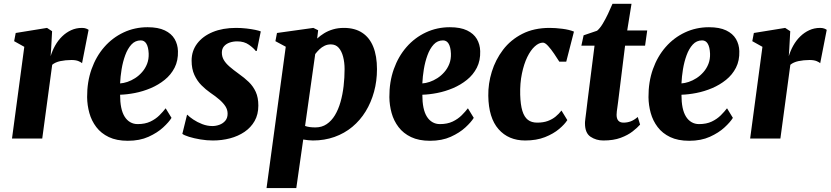

<svg xmlns="http://www.w3.org/2000/svg" viewBox="-20 -710 4257 984"><path d="M41.5 0 104.5 -470 52.5 -499 60.5 -541 221 -567 247 -550 242 -458.5 239.5 -422Q248 -450.5 262.8 -476.8Q277.5 -503 298.2 -523.2Q319 -543.5 344.5 -555.2Q370 -567 400 -567Q413 -567 421.8 -563.5Q430.5 -560 434 -557L400.5 -386Q397.5 -390 383.5 -396.2Q369.5 -402.5 346 -402.5Q331 -402.5 316.5 -401Q302 -399.5 289 -396.8Q276 -394 265.5 -389.2Q255 -384.5 247.5 -378L196.5 0Z M859 -106Q846 -84.5 816.2 -57Q786.5 -29.5 741.2 -9Q696 11.5 635 11.5Q577.5 11.5 537.8 -7.5Q498 -26.5 473.5 -58.8Q449 -91 438 -130.8Q427 -170.5 426.5 -212Q426 -290 449.2 -355.5Q472.5 -421 514.5 -469Q556.5 -517 613.5 -543.8Q670.5 -570.5 736.5 -570.5Q790.5 -570.5 824.5 -554.2Q858.5 -538 874.8 -510.2Q891 -482.5 892 -448Q893.5 -399.5 874.8 -363Q856 -326.5 824 -300.8Q792 -275 752.5 -258.2Q713 -241.5 672 -233.5Q631 -225.5 595.5 -224.5Q595.5 -187 601.2 -159Q607 -131 618.8 -112.2Q630.5 -93.5 647.5 -83.8Q664.5 -74 685.5 -74Q723.5 -74 750.8 -87Q778 -100 797 -119Q816 -138 829 -155ZM701.5 -503Q673 -503 653.5 -481.8Q634 -460.5 621.8 -427Q609.5 -393.5 603.2 -355.2Q597 -317 595.5 -282.5Q612.5 -283.5 632.8 -290.2Q653 -297 672.5 -309.5Q692 -322 708.2 -340.5Q724.5 -359 733.8 -382.8Q743 -406.5 742 -435.5Q740.5 -469 730.2 -486Q720 -503 701.5 -503Z M1296 -449H1290.5Q1280.5 -463 1256 -480.5Q1231.5 -498 1196 -498Q1175 -498 1157 -491.8Q1139 -485.5 1128 -472.8Q1117 -460 1117 -440Q1117 -420 1126.8 -403Q1136.5 -386 1156 -369Q1175.5 -352 1204 -331.5Q1232.5 -311.5 1255 -289.8Q1277.5 -268 1290.8 -239Q1304 -210 1304 -169Q1304 -123.5 1285 -90Q1266 -56.5 1233.2 -34.2Q1200.5 -12 1158.8 -1Q1117 10 1071 10Q1039.5 10 1006.8 4.5Q974 -1 949 -8.8Q924 -16.5 914.5 -24L938.5 -121.5H940.5Q950.5 -111 970.5 -97.5Q990.5 -84 1016.2 -74Q1042 -64 1068.5 -64Q1086.5 -64 1104.5 -70.5Q1122.5 -77 1134.5 -91Q1146.5 -105 1146.5 -127.5Q1146.5 -147.5 1135.5 -164.8Q1124.5 -182 1104.8 -199.2Q1085 -216.5 1057.5 -235Q1034.5 -251 1012.5 -273Q990.5 -295 976.2 -326Q962 -357 962 -399.5Q962 -449 990.5 -486.8Q1019 -524.5 1070.2 -545.8Q1121.5 -567 1189.5 -567Q1216.5 -567 1242.8 -564Q1269 -561 1288.8 -556.8Q1308.5 -552.5 1316.5 -549Z M1346 254 1444.5 -470.5 1391.5 -499 1399.5 -541 1586 -567 1610.5 -555 1605.5 -512.5Q1621 -527 1641.2 -539.5Q1661.5 -552 1686.8 -559.5Q1712 -567 1742.5 -567Q1798.5 -567 1836.2 -542.2Q1874 -517.5 1893 -470.2Q1912 -423 1912 -355.5Q1912 -294.5 1897 -239.8Q1882 -185 1854 -139.2Q1826 -93.5 1785.8 -60Q1745.5 -26.5 1694.2 -8.2Q1643 10 1583.5 10Q1571.5 10 1558.8 8.5Q1546 7 1534 5L1498.5 254ZM1543.5 -64.5Q1554.5 -60.5 1567.2 -58.8Q1580 -57 1596.5 -57Q1629.5 -57 1654.2 -73.8Q1679 -90.5 1696.5 -119.5Q1714 -148.5 1725 -187Q1736 -225.5 1741 -268.8Q1746 -312 1746 -356Q1746 -390 1738.5 -419Q1731 -448 1715.8 -465.2Q1700.5 -482.5 1675.5 -482.5Q1658 -482.5 1643.5 -475.5Q1629 -468.5 1617.2 -457.2Q1605.5 -446 1595.5 -433Z M2408 -106Q2395 -84.5 2365.2 -57Q2335.5 -29.5 2290.2 -9Q2245 11.5 2184 11.5Q2126.5 11.5 2086.8 -7.5Q2047 -26.5 2022.5 -58.8Q1998 -91 1987 -130.8Q1976 -170.5 1975.5 -212Q1975 -290 1998.2 -355.5Q2021.5 -421 2063.5 -469Q2105.5 -517 2162.5 -543.8Q2219.5 -570.5 2285.5 -570.5Q2339.5 -570.5 2373.5 -554.2Q2407.5 -538 2423.8 -510.2Q2440 -482.5 2441 -448Q2442.5 -399.5 2423.8 -363Q2405 -326.5 2373 -300.8Q2341 -275 2301.5 -258.2Q2262 -241.5 2221 -233.5Q2180 -225.5 2144.5 -224.5Q2144.5 -187 2150.2 -159Q2156 -131 2167.8 -112.2Q2179.5 -93.5 2196.5 -83.8Q2213.5 -74 2234.5 -74Q2272.5 -74 2299.8 -87Q2327 -100 2346 -119Q2365 -138 2378 -155ZM2250.5 -503Q2222 -503 2202.5 -481.8Q2183 -460.5 2170.8 -427Q2158.5 -393.5 2152.2 -355.2Q2146 -317 2144.5 -282.5Q2161.5 -283.5 2181.8 -290.2Q2202 -297 2221.5 -309.5Q2241 -322 2257.2 -340.5Q2273.5 -359 2282.8 -382.8Q2292 -406.5 2291 -435.5Q2289.5 -469 2279.2 -486Q2269 -503 2250.5 -503Z M2671.5 10Q2586 10 2535 -48Q2484 -106 2482.5 -219Q2481.5 -281 2500.5 -342.5Q2519.5 -404 2558.2 -455Q2597 -506 2656.8 -536.5Q2716.5 -567 2797 -567Q2826.5 -567 2862 -562.5Q2897.5 -558 2921.5 -548L2882 -394H2846.5Q2835 -412 2819.8 -434.8Q2804.5 -457.5 2789 -474.5Q2773.5 -491.5 2762.5 -491.5Q2742 -491.5 2720.8 -472.2Q2699.5 -453 2682.2 -417.5Q2665 -382 2654.8 -332.8Q2644.5 -283.5 2646 -224.5Q2647.5 -173 2657.2 -141.5Q2667 -110 2685.5 -95.8Q2704 -81.5 2733 -81.5Q2764.5 -81.5 2787.5 -90Q2810.5 -98.5 2827.5 -112.5Q2844.5 -126.5 2857.5 -143.5L2887.5 -94.5Q2874.5 -73.5 2845.5 -49Q2816.5 -24.5 2773 -7.2Q2729.5 10 2671.5 10Z M3148 -189.5Q3146 -173.5 3144.2 -161.2Q3142.5 -149 3141.2 -139.5Q3140 -130 3140 -121.5Q3140 -101.5 3149 -91.5Q3158 -81.5 3175.5 -81.5Q3195 -81.5 3212.8 -88.2Q3230.5 -95 3248.5 -110.5L3260.5 -71.5Q3246.5 -55.5 3222.2 -36.5Q3198 -17.5 3161.2 -3.8Q3124.5 10 3072 10Q3035.5 10 3006.8 -9Q2978 -28 2978 -78Q2978 -80.5 2978.2 -85.5Q2978.5 -90.5 2980 -102Q2981.5 -113.5 2984.2 -135Q2987 -156.5 2991 -192L3027 -476H2959.5L2971 -529L3040 -552.5Q3054.5 -564.5 3068.8 -588Q3083 -611.5 3096 -639Q3109 -666.5 3119 -690.5H3216.5L3194.5 -554H3297L3286 -476H3183.5Z M3736 -106Q3723 -84.5 3693.2 -57Q3663.5 -29.5 3618.2 -9Q3573 11.5 3512 11.5Q3454.5 11.5 3414.8 -7.5Q3375 -26.5 3350.5 -58.8Q3326 -91 3315 -130.8Q3304 -170.5 3303.5 -212Q3303 -290 3326.2 -355.5Q3349.5 -421 3391.5 -469Q3433.5 -517 3490.5 -543.8Q3547.5 -570.5 3613.5 -570.5Q3667.5 -570.5 3701.5 -554.2Q3735.5 -538 3751.8 -510.2Q3768 -482.5 3769 -448Q3770.5 -399.5 3751.8 -363Q3733 -326.5 3701 -300.8Q3669 -275 3629.5 -258.2Q3590 -241.5 3549 -233.5Q3508 -225.5 3472.5 -224.5Q3472.5 -187 3478.2 -159Q3484 -131 3495.8 -112.2Q3507.5 -93.5 3524.5 -83.8Q3541.5 -74 3562.5 -74Q3600.5 -74 3627.8 -87Q3655 -100 3674 -119Q3693 -138 3706 -155ZM3578.5 -503Q3550 -503 3530.5 -481.8Q3511 -460.5 3498.8 -427Q3486.5 -393.5 3480.2 -355.2Q3474 -317 3472.5 -282.5Q3489.5 -283.5 3509.8 -290.2Q3530 -297 3549.5 -309.5Q3569 -322 3585.2 -340.5Q3601.5 -359 3610.8 -382.8Q3620 -406.5 3619 -435.5Q3617.5 -469 3607.2 -486Q3597 -503 3578.5 -503Z M3824.5 0 3887.5 -470 3835.5 -499 3843.5 -541 4004 -567 4030 -550 4025 -458.5 4022.5 -422Q4031 -450.5 4045.8 -476.8Q4060.5 -503 4081.2 -523.2Q4102 -543.5 4127.5 -555.2Q4153 -567 4183 -567Q4196 -567 4204.8 -563.5Q4213.5 -560 4217 -557L4183.5 -386Q4180.5 -390 4166.5 -396.2Q4152.5 -402.5 4129 -402.5Q4114 -402.5 4099.5 -401Q4085 -399.5 4072 -396.8Q4059 -394 4048.5 -389.2Q4038 -384.5 4030.5 -378L3979.5 0Z"/></svg>

Font: Merriweather 20pt Black
Style: Italic
Weight: 900
Italic angle: -7.8°
Version: Version 2.101